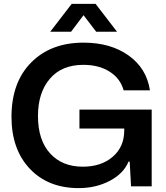

<svg xmlns="http://www.w3.org/2000/svg" viewBox="-20 -957 854 986"><path d="M384 9Q227 9 133 -90.5Q39 -190 39 -357Q39 -534 140 -636Q241 -738 409 -738Q548 -738 640.5 -672Q733 -606 750 -493H615Q598 -554 543 -589Q488 -624 408 -624Q297 -624 236 -552.5Q175 -481 175 -361Q175 -238 237 -169.5Q299 -101 405 -101Q500 -101 559 -152Q618 -203 618 -287V-297H388V-394H759V0H653L646 -127H640Q615 -66 544 -28.5Q473 9 384 9ZM238 -794 348 -937H471L581 -794H474L409 -879L345 -794Z"/></svg>

Font: Mona Sans SemiBold
Style: Regular
Weight: 600
Designer: Deni Anggara
Foundry: GitHub
Version: Version 2.000;Glyphs 3.2.3 (3260)